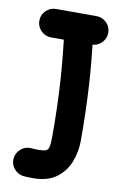

<svg xmlns="http://www.w3.org/2000/svg" viewBox="-87 -756 526 861"><g transform="rotate(10 176.0 -325.5)"><path d="M32 -643.1Q32 -616.6 51.1 -597.5Q70.2 -578.4 96.7 -578.4H280.8Q307.7 -578.4 326.8 -597.5Q345.9 -616.6 345.9 -643.1Q345.9 -670 326.8 -688.9Q307.7 -707.8 280.8 -707.8H96.7Q70.2 -707.8 51.1 -688.9Q32 -670 32 -643.1ZM203.7 -706.4Q177.2 -703 160.9 -681.5Q144.7 -659.9 148.1 -633.4Q164.3 -510.7 171.9 -394.8Q179.4 -278.8 179.4 -146.5Q179.4 -111 176.1 -95.3Q172.7 -79.6 161.3 -75.8Q149.8 -72 126 -72Q110.6 -72 95.7 -73.5Q69.2 -75.8 48.6 -58.3Q28 -40.9 25.6 -14Q23.3 12.5 41 33Q58.6 53.6 85.1 55.9Q106 57.4 126 57.4Q192.1 57.4 232.4 27.9Q272.6 -1.6 290.7 -48.3Q308.8 -95.1 308.8 -146.5Q308.8 -282.2 301.3 -403.1Q293.7 -523.9 276.7 -650.8Q273.3 -677.2 251.8 -693.5Q230.2 -709.8 203.7 -706.4Z"/></g></svg>

Font: Mikhak VF
Style: Regular
Weight: 100
Designer: Amin Abedi
Version: Version 3.001